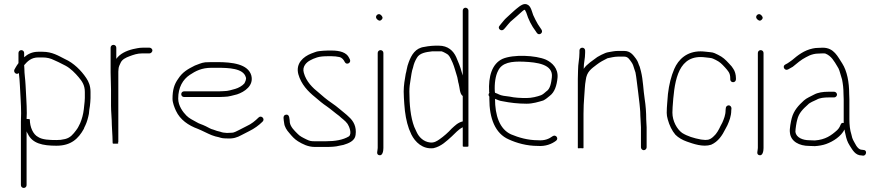

<svg xmlns="http://www.w3.org/2000/svg" viewBox="-20 -723 4337 946"><path d="M71 -462V-412C65 -404 60 -396.3 56 -389L51 -380C45 -367.1 60.4 -352.2 73 -363C75.2 -342.8 77 -325.1 78 -302C79.9 -256.5 84 -211.1 84 -165C83.3 -151 83 -137.3 83 -124V189C83 196.9 89.1 203 97 203C104.9 203 111 196.9 111 189V-76C112.3 -72 114.3 -68 117 -64C138.9 -16.5 189 -5 258 -5C330.5 -5 366.4 -40.1 393 -88C395 -94 397.3 -99.3 400 -104C408.1 -120.3 414 -142.1 418 -162L420 -182L423 -201C424.2 -213.5 426 -227.4 426 -240V-270C426 -299.9 417.1 -320.4 405 -338.5C380.1 -375.9 342.6 -413.1 300 -432C267.4 -448.3 237.7 -468 189 -468H169C138.1 -468 116.5 -456.5 99 -441V-462C99 -469.9 92.9 -476 85 -476C77.1 -476 71 -469.9 71 -462ZM169 -440H189C212.5 -440 229.7 -435.1 246 -427L268 -417C282.1 -409.9 291 -405.7 303.5 -399C327.5 -386.2 350.9 -362.5 368 -342C384.2 -322.5 398 -303.7 398 -270V-240C398 -227.8 396.2 -216 395 -204L393 -185C390.2 -159.8 383.4 -135.5 375 -116L367 -100C365 -95.3 361 -89 355 -81C340 -61.4 327.3 -44.6 301 -38L279 -34C271.7 -33.3 264.7 -33 258 -33C224.8 -33 188.5 -34.3 168 -48C142.9 -60.5 127 -97.6 127 -134C127 -136 121.7 -137 111 -137C111 -145.7 111.3 -155 112 -165C112 -212.2 107.9 -257 106 -303.5C104.8 -332.6 100 -357.5 100 -386C99.3 -392 99 -397.3 99 -402C115.7 -421.4 134.3 -440 169 -440Z M525 -488V-365C525 -338.8 527 -309.8 527 -283V-202C527 -171.3 531 -138.3 531 -108C531 -95.2 534 -61.4 534 -51C534 -43.2 535 -26.1 535 -18C535 -15.3 539 -14.3 547 -15C557.7 -14.3 563 -15.3 563 -18V-19H560C562 -20.3 563 -22 563 -24V-370C563 -374 563.3 -378.3 564 -383C564 -392.4 570.3 -405.6 574 -413C581.4 -430.2 599.3 -438.9 618.5 -446C638.5 -453.4 656.4 -460 682 -460H717C723.8 -460 731 -467.5 731 -474.5C731 -481.5 723.8 -488 717 -488H682C664.1 -488 649.8 -483.7 635 -481C600.9 -472.5 570.8 -458 553 -433V-488C553 -495.9 546.9 -502 539 -502C531.1 -502 525 -495.9 525 -488Z M887 -245H1060C1068 -245 1076.3 -245.3 1085 -246C1108.3 -246 1129.1 -253.8 1148 -258C1184.8 -270.3 1231.9 -301.1 1218 -352C1201.5 -407.2 1125 -417 1050 -417H1022C1011.3 -417 1001 -416.7 991 -416C970 -413.4 957.2 -405.7 940 -400C905 -382.5 879.2 -367.8 858 -335C838.3 -307.7 830 -280.1 830 -236C830 -216.8 839.9 -192.3 847 -177C867.5 -133 908.1 -105 955 -88C975.7 -79.7 1003 -65 1023 -57L1041 -51L1058 -47C1071.3 -42.6 1078.7 -41 1097 -41C1129.3 -38.7 1149.1 -46 1169 -57L1208 -77C1233.3 -89.6 1255.3 -105.3 1274 -124C1287.3 -137.3 1267.3 -157.3 1254 -144C1237.7 -127.7 1218.5 -112 1196 -102L1157 -82C1145.9 -77.6 1135.4 -69 1121 -69C1113.7 -68.3 1106 -68 1098 -68C1082.2 -69.3 1077 -69.5 1065 -74L1049 -78C1043 -80 1037.3 -82 1032 -84C1015.3 -88.2 1012.6 -92.2 994 -101C974.3 -110.8 962.6 -112.2 947 -122C928.7 -132.2 912.5 -139.5 898.5 -153.5C881 -171 858 -202.4 858 -237C858 -292.9 881.2 -331.5 915 -354C943.9 -373.2 973.6 -389 1022 -389H1050C1106.2 -389 1178.5 -386.8 1191 -343C1195.5 -333.9 1187.6 -318.6 1184 -312C1173.6 -299.8 1155 -289.6 1139 -285C1122.3 -280.8 1105.1 -274 1083 -274C1075 -273.3 1067.3 -273 1060 -273H887C879.1 -273 873 -266.9 873 -259C873 -251.1 879.1 -245 887 -245Z M1704 -430 1700 -438C1687.6 -465.3 1653.1 -474 1614 -474H1595C1582.2 -474 1563.5 -472.3 1552 -471C1536.7 -469.6 1526.3 -463 1513 -459C1475.6 -444 1435.5 -411.4 1450 -357C1464.1 -307.6 1496.9 -272.9 1533 -244C1551.4 -228.2 1569.9 -212.4 1590 -199C1611.1 -184.4 1631.5 -165.9 1651 -152C1664.7 -138.3 1681.1 -129 1692.5 -112.5C1699.7 -102 1715.9 -64.5 1699 -51C1669.9 -33.5 1631.1 -27 1585 -27H1531C1512.1 -27 1506.6 -28.2 1490 -36C1472.3 -44.8 1456.3 -52.1 1445 -65C1431.2 -78.8 1411.6 -97.3 1408 -119C1406.3 -135.8 1407.5 -161.1 1389 -158C1370.7 -155 1378.2 -133.3 1380 -117C1381.7 -98.3 1393.3 -80.8 1405 -68C1418.5 -51.8 1430.3 -37.9 1448 -27C1470.4 -13.2 1497.5 1 1531 1H1585C1608.8 1 1632.7 0.3 1652 -5L1672 -9C1697.1 -16.5 1728.7 -28.6 1732 -58C1737.9 -99 1720.7 -127.4 1700 -146C1684.3 -161.7 1668.5 -172.6 1652 -187C1630.2 -206.4 1602.2 -222.3 1579 -242L1551 -266C1520.1 -290.3 1488.6 -321.4 1477 -364C1467.5 -395.6 1490.8 -416.9 1509 -426L1523 -433C1529.7 -435 1536 -437.3 1542 -440C1556.1 -444.7 1576.3 -446 1595 -446H1614C1628.5 -446 1639.3 -444.5 1652 -442C1666.1 -438.5 1673.3 -428.3 1679 -417C1687.2 -400.7 1711.8 -413 1704 -430Z M1841 -462V6C1841 19.9 1831.8 37.2 1847.5 41.5C1865.2 46.3 1869 20.9 1869 6V-462C1869 -469.9 1862.9 -476 1855 -476C1847.1 -476 1841 -469.9 1841 -462ZM1837 -629C1843.6 -622.4 1851 -617 1860 -626C1869 -635 1863.6 -642.4 1857 -649C1843.7 -662.3 1823.7 -642.3 1837 -629Z M2273.5 -685C2266 -685 2260 -678.7 2260 -671V-351C2258 -356.3 2256.3 -361.7 2255 -367C2248.2 -394.2 2237.9 -418 2228 -441C2213.9 -472.7 2187.2 -498 2142 -498H2125C2119 -498 2112.7 -497.7 2106 -497L2088 -495C2082 -494.3 2076.3 -493.3 2071 -492C2026.9 -486.5 2007.5 -453 1994 -417L1988 -399C1984.1 -386 1983.2 -372.9 1979 -359C1974.4 -333.6 1969 -301.6 1969 -272C1969 -262 1969.3 -251.8 1970 -241.5L1972 -210.5C1975.1 -163.2 1982.3 -123.7 1995 -88L2007 -60C2024.9 -24.1 2062 13.7 2116 7C2153.9 -1.4 2180.7 -28.2 2206 -51C2224.2 -67.4 2237.4 -84.7 2260 -96V-3C2260 -0.3 2264.7 0.7 2274 0C2283.3 0.7 2288 -0.3 2288 -3V-671C2288 -678.7 2281 -685 2273.5 -685ZM2260 -250V-125C2235.2 -118.8 2221.8 -104.1 2205 -89C2188.8 -70.8 2166.3 -51.2 2146 -37C2132.8 -27.8 2118.6 -18.5 2099 -21C2067.1 -24.5 2044.4 -47 2033 -72L2021 -98C2003 -144.9 1997 -208 1997 -272C1997 -292.7 1999.4 -310.6 2002.5 -328C2006.4 -350 2007.8 -370.8 2015 -390C2019.3 -409.5 2024.6 -422.3 2034 -438C2047 -461.4 2077.7 -466.5 2109 -470H2156C2162.6 -468.7 2184.3 -456.7 2188 -453C2198.3 -442.7 2202.9 -428.2 2210 -414C2219.7 -391.4 2224.8 -367.6 2233 -343C2236.1 -332.3 2236.4 -320.7 2240 -310C2245.4 -291 2244.4 -260.4 2260 -250Z M2463 -579 2471 -588C2481.7 -599.9 2484.7 -605.7 2495 -616C2514.3 -632.5 2535.3 -650.8 2554 -668C2559.3 -672.7 2563.3 -675 2566 -675L2573 -661C2583 -627.7 2599.7 -594.8 2619 -570L2625 -561C2635.7 -545 2658.6 -561 2648 -577L2642 -586C2638 -591.3 2634 -597.3 2630 -604L2618 -626C2614 -633.3 2610.3 -641 2607 -649C2598.5 -671 2594.7 -703 2566 -703C2549.6 -703 2527.1 -681.5 2516.5 -673C2507.9 -666.1 2484 -642.9 2476 -636C2464.5 -625.9 2460.6 -618.9 2450 -607L2442 -597C2428.2 -583.2 2450.1 -564.8 2463 -579ZM2419 -266C2418.3 -268.7 2418 -270.7 2418 -272C2415.6 -310.6 2421.1 -350 2434 -374C2452.9 -415 2500.6 -421.7 2561 -419C2623.6 -416.2 2707.1 -407.2 2699 -342C2696.1 -315.6 2690.9 -284.3 2672 -273C2663.9 -266.1 2656.1 -258.3 2646 -254C2627 -246.9 2599.6 -240 2574 -240C2545 -240 2515.5 -241.4 2491 -247L2461 -251C2441 -254.1 2435.8 -260.4 2419 -266ZM2391 -247V-236C2391 -140.4 2419.6 -64.9 2487 -36C2525.6 -18.2 2575.5 -4 2630 -4C2667.7 -1.1 2698.2 -13.4 2719 -29C2735 -39.7 2719 -62.6 2703 -52C2685.4 -38.8 2663.4 -29.3 2631 -32C2580 -32 2535.2 -45.5 2498 -61C2441.4 -86.7 2419 -154.2 2419 -236C2431.9 -231.7 2439 -226.1 2457 -224C2492.9 -216.8 2532 -212 2575 -212C2605 -212 2633.9 -221.1 2657 -228C2668.7 -233.9 2679.6 -243.1 2689 -251C2713.1 -269.1 2723.2 -301.8 2727 -340C2731.1 -385.6 2700.5 -414.8 2670 -429C2619.2 -450.8 2509.6 -456 2456 -433C2404.3 -408.9 2385.7 -347.2 2390 -270C2390.7 -268.7 2391 -267.3 2391 -266C2387 -259.9 2384.8 -254.4 2391 -247Z M2835 -474V-463C2835 -430.9 2828 -411.1 2828 -375C2827.3 -361.7 2827 -348 2827 -334V6C2827 8 2831.7 8.3 2841 7C2850.3 8.3 2855 8 2855 6V-163C2855 -189.3 2856.4 -223.3 2858.5 -246C2861 -273 2861.2 -303.8 2866 -328C2870.7 -370 2893.8 -384.3 2920 -404.5C2936.8 -417.5 2953.4 -426.2 2973 -436C2987 -438.8 3007.4 -444 3024 -444H3056C3074.5 -444 3081.8 -429.6 3091 -417C3099.8 -404.5 3100.4 -397.7 3105 -384L3111 -366C3113.5 -352.4 3115.6 -338.9 3117 -326C3121.2 -288.4 3127.5 -248.4 3131 -211.5L3133 -190.5C3134.3 -176.8 3135 -167.4 3135 -153C3135.7 -147.7 3136 -141.7 3136 -135C3136 -123.1 3138 -107.5 3138 -96V3C3138 10.1 3144.6 17 3152 17C3159.4 17 3166 10.1 3166 3V-96C3166 -107.2 3164 -122.9 3164 -135C3164 -169.5 3161.4 -203.3 3156.5 -234.5C3149.3 -280.2 3149 -328.2 3138 -372L3132 -394C3124.3 -409.5 3125.4 -417 3114 -433C3100.1 -451.5 3086.1 -472 3056 -472H3024C3016.7 -472 3009 -471.3 3001 -470C2990.5 -467.7 2972.1 -465.9 2963 -462C2950.8 -456.8 2934.9 -449.6 2923 -442C2900.3 -424.3 2872.2 -408.3 2856 -384C2856 -416.4 2863 -432.6 2863 -463V-474C2863 -481.9 2856.9 -488 2849 -488C2841.1 -488 2835 -481.9 2835 -474Z M3606 -332V-338C3606 -354.8 3601 -373 3593 -384C3589 -391.3 3582 -400 3572 -410C3553.2 -430.2 3542.3 -440.9 3518 -453C3505.3 -458.4 3497.8 -464.8 3479 -466C3462.6 -467.3 3447.5 -470 3432 -470C3364.5 -470 3322.6 -431 3302 -383C3286.6 -347.1 3276.4 -306.1 3271 -260C3269.1 -228.5 3265 -199.5 3265 -167C3265 -157 3266.7 -146.3 3270 -135C3277.7 -106.2 3291.3 -78.1 3308 -59C3322.6 -44.4 3342.9 -32.9 3364 -25.5C3394.8 -14.7 3444 3.3 3484 -10C3518.9 -25.5 3538.2 -55.3 3555 -89L3564 -106C3572.9 -126.1 3583 -150.6 3583 -179L3584 -189C3584 -196.6 3578 -204 3570.5 -204C3563 -204 3556 -197.7 3556 -190L3555 -180C3555 -155.7 3546.4 -136.2 3539 -119L3530 -102C3522.4 -85 3510.3 -63.1 3497 -52C3488.9 -43.9 3477.3 -34 3462 -34C3458 -33.3 3453.7 -33.3 3449 -34C3444.3 -34 3439.3 -34.5 3434 -35.5C3398.2 -42.2 3367.1 -51.7 3341 -68C3316.1 -85.8 3293 -126 3293 -168C3293 -176.7 3293.3 -185.7 3294 -195C3301.9 -305.7 3312.8 -442 3432 -442C3448.2 -442 3460.7 -439.2 3476 -438C3491.5 -436.6 3495.6 -432.4 3506 -428C3527.3 -417.3 3534.6 -409.7 3552 -391C3566.2 -374.5 3578 -364.3 3578 -338V-332C3578 -324.1 3584.1 -318 3592 -318C3599.9 -318 3606 -324.1 3606 -332Z M3714 -462V6C3714 19.9 3704.8 37.2 3720.5 41.5C3738.2 46.3 3742 20.9 3742 6V-462C3742 -469.9 3735.9 -476 3728 -476C3720.1 -476 3714 -469.9 3714 -462ZM3710 -629C3716.6 -622.4 3724 -617 3733 -626C3742 -635 3736.6 -642.4 3730 -649C3716.7 -662.3 3696.7 -642.3 3710 -629Z M4090 -271H4063C4034.2 -271 4009.7 -267.2 3991 -257C3975.4 -248.3 3954.1 -240.1 3941 -228C3915 -204.3 3891.3 -179.5 3881 -141C3877.2 -126.8 3869 -86.4 3872 -70C3875.7 -25.6 3918.5 -4 3967 -4C3975.7 -3.3 3985 -3 3995 -3C4014.7 -4.3 4034.2 -7.6 4050.5 -13.5C4086.2 -26.3 4124.4 -51.7 4141 -85L4143 -73C4146.7 -54.7 4151.2 -34.5 4159 -19L4167 -5C4180.2 14.9 4193.4 43 4226 43L4233 44C4249.6 44 4253.2 16 4235 16L4228 15C4213.8 15 4205.1 4.1 4199 -5C4192.4 -18.3 4184 -29 4179 -44L4175 -60C4167.7 -81.9 4165 -108.9 4165 -136V-233C4165 -242.3 4164.7 -251.7 4164 -261C4164 -318.3 4153.5 -373.1 4130 -410C4107.6 -443.6 4089.4 -488 4034 -488C4025.3 -488 4017 -487.7 4009 -487C4001 -487 3992.7 -486 3984 -484C3941.6 -474.9 3911.3 -451.2 3883 -427L3869 -417C3863.7 -412.8 3856 -408.5 3849 -405C3832.7 -396.8 3846 -371.8 3863 -381C3870.7 -385.4 3878.3 -389.2 3886 -394C3904.9 -409.8 3928.4 -429.7 3951 -441L3969 -450C3981.2 -454.9 3995.8 -459 4011 -459C4018.3 -459.7 4026 -460 4034 -460C4040 -460 4044.3 -459.7 4047 -459C4076.5 -447.2 4090.2 -421.3 4106 -395C4113.9 -384.5 4119.1 -365.3 4123 -351L4129 -331C4133.3 -309.4 4136 -286.5 4136 -261C4136.7 -251.7 4137 -242.3 4137 -233V-117C4129.7 -119 4124.7 -116.3 4122 -109L4117 -98C4114.3 -92.7 4110.3 -87.3 4105 -82C4075.6 -55.5 4047.3 -35 3995 -31C3985 -31 3976 -31.3 3968 -32C3935.9 -32 3903 -44.7 3899 -73C3899 -87.8 3904.5 -121.6 3908 -133C3915.8 -166.7 3937.8 -187 3960 -207C3970.2 -218.5 3990.6 -225.3 4004 -232C4017.8 -240.6 4040.9 -243 4063 -243H4090C4097.1 -243 4104 -249.6 4104 -257C4104 -264.4 4097.1 -271 4090 -271Z"/></svg>

Font: HoneyBee
Style: XLit
Weight: 200
Foundry: Cannot Into Space Fonts
Version: Version 0.89